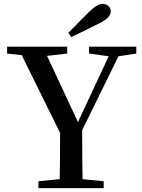

<svg xmlns="http://www.w3.org/2000/svg" viewBox="-20 -980 737 1000"><path d="M520 0V-36L410 -47C409 -97 408 -182 408 -302L597 -687L690 -701V-737H444V-701L546 -687L386 -344L225 -689L330 -701V-737H17V-701L93 -693L293 -288C293 -175 292 -94 291 -47L180 -36V0ZM351 -787C388 -804 437 -828 498 -859C537 -878 557 -899 557 -920C557 -943 538 -960 514 -960C495 -960 472 -946 443 -917C396 -870 360 -834 336 -809Z"/></svg>

Font: AllPunType SemiBold
Style: Regular
Weight: 600
Version: 1.0